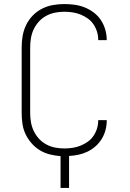

<svg xmlns="http://www.w3.org/2000/svg" viewBox="-20 -763 640 948"><path d="M279 165V8Q253 6 226.5 -0.5Q200 -7 177 -21Q154 -35 136 -55.5Q118 -76 106.5 -100Q95 -124 91 -151Q87 -178 87 -205V-530Q87 -559 92 -587Q97 -615 109.5 -640.5Q122 -666 142 -686.5Q162 -707 187.5 -720Q213 -733 241 -738Q269 -743 297 -743Q323 -743 348.5 -739.5Q374 -736 398 -726.5Q422 -717 443 -701Q464 -685 478 -664Q492 -643 499.5 -617.5Q507 -592 507 -567V-565H465V-566Q465 -587 459 -606.5Q453 -626 441.5 -643Q430 -660 413 -672Q396 -684 377 -691.5Q358 -699 338 -702Q318 -705 297 -705Q274 -705 251.5 -700.5Q229 -696 208.5 -685Q188 -674 172.5 -657Q157 -640 147 -619.5Q137 -599 133 -576Q129 -553 129 -530V-205Q129 -182 133 -159Q137 -136 147 -115.5Q157 -95 172.5 -78Q188 -61 208.5 -50Q229 -39 251.5 -34.5Q274 -30 297 -30Q318 -30 338 -33Q358 -36 377 -43.5Q396 -51 413 -63Q430 -75 441.5 -92Q453 -109 459 -128.5Q465 -148 465 -169V-170H507V-168Q507 -144 501 -121Q495 -98 482.5 -77.5Q470 -57 452 -41Q434 -25 412.5 -14.5Q391 -4 367.5 1Q344 6 321 7V165Z"/></svg>

Font: Iosevka Extralight Extended
Style: Regular
Weight: 200
Width: 7
Monospace: yes
Designer: Belleve Invis
Foundry: Belleve Invis
Version: Version 32.5.0; ttfautohint (v1.8.4)